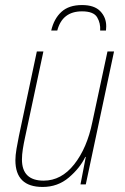

<svg xmlns="http://www.w3.org/2000/svg" viewBox="-20 -731 496 761"><path d="M149 10Q209 10 253 -27.5Q297 -65 318 -109H320L299 0H320L432 -527H406L346 -247Q325 -144 274 -79.5Q223 -15 153 -15Q67 -15 67 -99Q67 -118 70.5 -140Q74 -162 79 -185L152 -527H126L55 -192Q50 -168 45.5 -141.5Q41 -115 41 -96Q41 10 149 10ZM183 -610H207Q227 -686 305 -686Q351 -686 365 -662.5Q379 -639 377 -610H400Q400 -613 400.5 -617.5Q401 -622 401 -627Q401 -662 377.5 -686.5Q354 -711 305 -711Q253 -711 223.5 -684Q194 -657 183 -610Z"/></svg>

Font: Noto Sans UI SemiCondensed Thin
Style: Italic
Weight: 250
Width: 4
Italic angle: -12°
Designer: Monotype Design Team
Foundry: Monotype Imaging Inc.
Version: Version 1.901